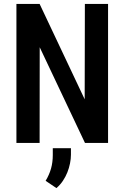

<svg xmlns="http://www.w3.org/2000/svg" viewBox="-20 -731 640 982"><path d="M532.7 0H414.6L183.1 -489.3L182.6 0H64V-710.9H182.6L413.1 -223.1L414.1 -710.9H532.7ZM342.8 60.5Q342.8 81.5 338.1 104.7Q333.5 127.9 324.5 150.6Q315.4 173.3 301.5 194.1Q287.6 214.8 268.6 231L213.4 193.8Q231.9 163.1 241 131.1Q250 99.1 250 62V26.9H342.8Z"/></svg>

Font: Roboto Mono
Style: Regular
Weight: 500
Designer: Google
Version: Version 2.000986; 2015; ttfautohint (v1.3)